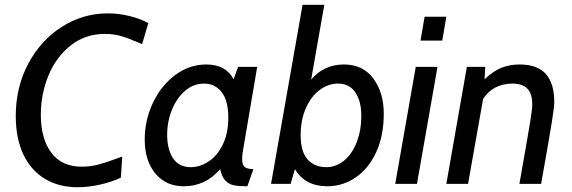

<svg xmlns="http://www.w3.org/2000/svg" viewBox="-20 -770 2394 804"><path d="M46 -284Q46 -405 98.5 -503.5Q151 -602 239.5 -658Q328 -714 431 -714Q478 -714 524 -702.5Q570 -691 601 -673L575 -585L554 -594Q515 -611 485 -619.5Q455 -628 418 -628Q338 -628 277 -580.5Q216 -533 183.5 -455Q151 -377 151 -289Q151 -190 194.5 -131Q238 -72 323 -72Q358 -72 392.5 -81Q427 -90 471 -107L492 -114L486 -26Q448 -8 399 3Q350 14 305 14Q226 14 167.5 -21.5Q109 -57 77.5 -124Q46 -191 46 -284Z M586 -186Q586 -265 619.5 -337.5Q653 -410 712.5 -455Q772 -500 844 -500Q926 -500 958 -438L977 -490H1057L998 -143Q994 -122 994 -104Q994 -80 1004.5 -71Q1015 -62 1041 -62L1016 10Q981 10 960 6Q939 2 924 -13.5Q909 -29 902 -62Q841 10 749 10Q675 10 630.5 -43.5Q586 -97 586 -186ZM936 -277Q936 -349 908 -384.5Q880 -420 834 -420Q791 -420 756 -390.5Q721 -361 700.5 -311.5Q680 -262 680 -205Q680 -145 704.5 -107.5Q729 -70 779 -70Q818 -70 854.5 -94.5Q891 -119 913.5 -166Q936 -213 936 -277Z M1215 -62 1197 0H1115L1247 -750H1338L1283 -437Q1337 -500 1420 -500Q1500 -500 1543.5 -441Q1587 -382 1587 -294Q1587 -200 1554.5 -131Q1522 -62 1468 -26Q1414 10 1351 10Q1257 10 1215 -62ZM1493 -285Q1493 -346 1468 -383Q1443 -420 1395 -420Q1355 -420 1319 -393.5Q1283 -367 1261 -317.5Q1239 -268 1239 -204Q1239 -135 1268 -102.5Q1297 -70 1346 -70Q1388 -70 1421.5 -98Q1455 -126 1474 -175.5Q1493 -225 1493 -285Z M1758 -700H1849L1832 -600H1741ZM1721 -490H1812L1726 0H1635Z M1935 -490H2012L2009 -438Q2046 -473 2080.5 -486.5Q2115 -500 2155 -500Q2231 -500 2266 -460Q2301 -420 2301 -343Q2301 -323 2291.5 -263Q2282 -203 2246 0H2155Q2191 -203 2200 -259.5Q2209 -316 2209 -331Q2209 -377 2188.5 -398.5Q2168 -420 2125 -420Q2087 -420 2055.5 -404Q2024 -388 2003 -356L1940 0H1849Z"/></svg>

Font: Cabin
Style: Italic
Weight: 400
Italic angle: -7°
Designer: Pablo Impallari
Foundry: Pablo Impallari. http://www.impallari.com Igino Marini. http://www.ikern.com
Version: Version 2.200